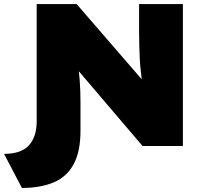

<svg xmlns="http://www.w3.org/2000/svg" viewBox="-66 -720 1036 947"><path d="M42 207 -46 39Q38 39 76.5 -3Q115 -45 115 -123V-700H312L690 -263L640 -269Q634 -322 629.5 -359.5Q625 -397 623.5 -428Q622 -459 621 -492.5Q620 -526 620 -570V-700H836V0H637L226 -482L311 -466Q317 -421 321 -387Q325 -353 327 -325.5Q329 -298 330 -272Q331 -246 331 -216Q331 -186 331 -145V-75Q331 26 298 88.5Q265 151 200 179Q135 207 42 207Z"/></svg>

Font: Lexend Exa Black
Style: Regular
Weight: 900
Designer: Bonnie Shaver-Troup, Thomas Jockin
Foundry: Lexend
Version: Version 1.007